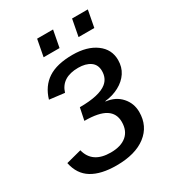

<svg xmlns="http://www.w3.org/2000/svg" viewBox="-176 -784 810 892"><g transform="rotate(-30 229.5 -337.5)"><path d="M187 9.8Q104.5 9.8 55.7 -20Q6.8 -49.8 -6.3 -114.3L75.7 -135.7Q95.7 -55.7 193.4 -55.7Q248.5 -55.7 278.6 -81.1Q308.6 -106.4 308.6 -153.8Q308.6 -199.2 272.9 -221.9Q237.3 -244.6 160.2 -244.6L173.8 -310.1Q279.3 -310.1 319.8 -343.3Q347.2 -365.7 347.2 -404.8Q347.2 -438.5 322.8 -455.6Q298.3 -472.7 258.3 -472.7Q168.9 -472.7 147.5 -402.3L66.9 -412.1Q85.4 -475.1 133.3 -506.6Q181.2 -538.1 265.6 -538.1Q343.3 -538.1 390.4 -503.4Q437.5 -468.8 437.5 -411.6Q437.5 -373.5 418.5 -344.7Q399.4 -315.9 365.7 -297.9Q332 -279.8 290.5 -275.4V-273.4Q341.3 -267.6 371.6 -233.6Q401.9 -199.7 401.9 -152.8Q401.9 -77.6 345 -33.9Q288.1 9.8 187 9.8ZM433.1 -685.1 416 -595.2H331.5L348.6 -685.1ZM246.6 -685.1 229.5 -595.2H144L161.1 -685.1Z"/></g></svg>

Font: Arimo
Style: Italic
Weight: 400
Italic angle: -12°
Designer: Steve Matteson
Foundry: Monotype Imaging Inc.
Version: Version 1.33